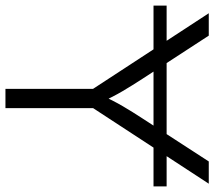

<svg xmlns="http://www.w3.org/2000/svg" viewBox="-62 -708 768 687"><g transform="rotate(90 321.5 -364.0)"><path d="M644.5 -576.7V-529.8H-2.4V-576.7ZM295.4 0V-313.5L24.9 -727.5H105L259.8 -489.7Q283.2 -453.6 303.5 -419.4Q323.7 -385.3 344.2 -340.3H316.9Q337.4 -385.7 357.7 -420.2Q377.9 -454.6 400.9 -489.7L555.2 -727.5H634.8L364.3 -313.5V0Z"/></g></svg>

Font: Inter 17pt Light
Style: Regular
Weight: 300
Version: Version 4.001;git-66647c0bb